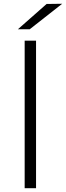

<svg xmlns="http://www.w3.org/2000/svg" viewBox="-20 -992 348 1012"><path d="M307.8 -972.2 136.7 -837.8H74.4L225.6 -971.1ZM170 -777.8V0H110V-777.8Z"/></svg>

Font: Paperlogy 3 Light
Style: Regular
Weight: 300
Designer: redesigned by Lee Juim, glyphs from Gmarket Sans & Montserrat
Foundry: PT&
Version: Version 1.001